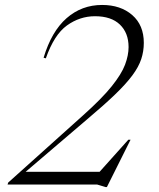

<svg xmlns="http://www.w3.org/2000/svg" viewBox="-20 -745 640 775"><path d="M165 -509.5 156 -512Q188 -618.5 249 -671.8Q310 -725 392 -725Q467 -725 513.8 -684.2Q560.5 -643.5 560.5 -572Q560.5 -538 550.2 -506.8Q540 -475.5 514.5 -441Q489 -406.5 444 -363.2Q399 -320 329.5 -261.5L83.5 -51.5H382L498 -181H507L411.5 10H405.5L372.5 0H10.5L13 -8L316 -280Q391.5 -347.5 431 -396.8Q470.5 -446 484.8 -484Q499 -522 499 -555Q499 -612 464 -645.8Q429 -679.5 363.5 -679.5Q302 -679.5 250.2 -642.2Q198.5 -605 165 -509.5Z"/></svg>

Font: Newsreader 72pt Light
Style: Italic
Weight: 300
Italic angle: -17°
Designer: Hugues Gentile
Foundry: Production Type
Version: Version 1.003; ttfautohint (v1.8.3)